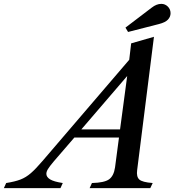

<svg xmlns="http://www.w3.org/2000/svg" viewBox="-146 -974 918 994"><path d="M179 -26.5 167 0H-126L-114 -26.5Q-69 -33.5 -40.2 -44.5Q-11.5 -55.5 14 -77.8Q39.5 -100 74 -140.5L523 -664.5L533 -749.5L651 -783.5L564 -93Q559.5 -59.5 574.8 -45Q590 -30.5 644.5 -26.5L632 0H318L330 -26.5Q394 -28 418.5 -45.5Q443 -63 449.5 -107L470 -262H239L132.5 -138.5Q111 -113 102.5 -99.2Q94 -85.5 94 -74Q94 -57.5 113.2 -45.5Q132.5 -33.5 179 -26.5ZM275 -304H475.5L512.5 -580.5ZM517 -808.5 503.5 -831 639.5 -934.5Q664.5 -954 689 -954Q708.5 -954 722.8 -940Q737 -926 737 -905.5Q737 -887 723.5 -872.5Q710 -858 677 -849.5Z"/></svg>

Font: Libre Caslon Text Medium Italic
Style: Regular
Weight: 500
Italic angle: -22.583°
Designer: Pablo Impallari, Rodrigo Fuenzalida, Katja Schimmel
Foundry: Pablo Impallari, Rodrigo Fuenzalida
Version: Version 2.000